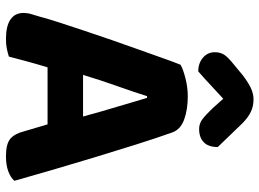

<svg xmlns="http://www.w3.org/2000/svg" viewBox="-136 -746 891 660"><g transform="rotate(90 310.0 -415.5)"><path d="M319 -737Q296 -716 272 -693.5Q248 -671 225 -651Q197 -651 178 -667Q159 -683 159 -708Q159 -728 168.5 -741.5Q178 -755 202 -774L237 -803Q263 -823 282.5 -832Q302 -841 321 -841Q345 -841 364.5 -831.5Q384 -822 404 -802L485 -718Q485 -686 468.5 -670Q452 -654 423 -654Q404 -654 389 -665.5Q374 -677 351 -701ZM407 -133H211Q200 -97 190.5 -62Q181 -27 174 0Q161 4 147 7Q133 10 113 10Q69 10 46.5 -5.5Q24 -21 24 -50Q24 -64 28 -77Q32 -90 37 -107Q44 -134 57 -174Q70 -214 85.5 -260.5Q101 -307 118 -356Q135 -405 151 -449.5Q167 -494 180 -531Q193 -568 202 -590Q217 -599 248.5 -607Q280 -615 311 -615Q356 -615 390.5 -602.5Q425 -590 435 -561Q454 -508 476 -438Q498 -368 520.5 -294Q543 -220 564 -148Q585 -76 601 -19Q590 -6 568.5 2Q547 10 517 10Q474 10 456.5 -5Q439 -20 431 -52ZM310 -475Q296 -430 275.5 -372.5Q255 -315 237 -255H380Q363 -318 345.5 -375.5Q328 -433 316 -475Z"/></g></svg>

Font: Baloo Bhaina 2
Style: Bold
Weight: 700
Designer: Yesha Goshar, Manish Minz, Shuchita Grover and Ek Type
Foundry: Ek Type
Version: Version 1.640;hotconv 1.0.111;makeotfexe 2.5.65597; ttfautoh